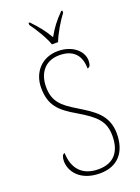

<svg xmlns="http://www.w3.org/2000/svg" viewBox="-173 -1005 796 1089"><g transform="rotate(-20 225.0 -460.5)"><path d="M228 -771H265C282 -816 320 -880 349 -918V-931H342C297 -885 275 -855 248 -807C220 -855 196 -885 152 -931H145V-918C173 -880 213 -816 228 -771ZM235 10C346 10 401 -62 401 -170C401 -285 323 -329 239 -381C157 -430 114 -467 114 -555C114 -637 158 -699 246 -699C326 -699 371 -656 371 -574C384 -574 392 -587 392 -614C392 -671 334 -724 246 -724C147 -724 86 -651 86 -561C86 -454 133 -410 226 -356C331 -294 373 -255 373 -166C373 -73 329 -15 235 -15C137 -15 87 -74 85 -167C71 -167 65 -146 65 -125C65 -61 118 10 235 10Z"/></g></svg>

Font: Noto Serif SemiCondensed Thin
Style: Regular
Weight: 100
Width: 4
Designer: Monotype Design Team
Foundry: Monotype Imaging Inc.
Version: Version 2.015